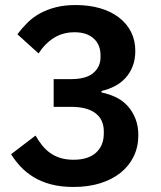

<svg xmlns="http://www.w3.org/2000/svg" viewBox="-20 -730 640 762"><path d="M262 -416Q322 -416 350.5 -440.5Q379 -465 379 -503V-510Q379 -553 351.5 -577.5Q324 -602 276 -602Q230 -602 194.5 -580Q159 -558 133 -518L49 -594Q67 -618 88.5 -639.5Q110 -661 138 -676.5Q166 -692 201 -701Q236 -710 280 -710Q333 -710 376.5 -697.5Q420 -685 451.5 -661Q483 -637 500 -603.5Q517 -570 517 -528Q517 -494 506.5 -467Q496 -440 477.5 -420Q459 -400 434.5 -387.5Q410 -375 383 -369V-363Q413 -357 440 -344Q467 -331 486.5 -309.5Q506 -288 517.5 -259Q529 -230 529 -193Q529 -147 510.5 -109Q492 -71 458 -44Q424 -17 377 -2.5Q330 12 272 12Q221 12 182 1.5Q143 -9 113.5 -27Q84 -45 62 -68.5Q40 -92 24 -118L121 -192Q133 -171 147 -153.5Q161 -136 179 -123Q197 -110 220 -103Q243 -96 272 -96Q330 -96 361 -124Q392 -152 392 -201V-208Q392 -256 358.5 -281Q325 -306 262 -306H193V-416Z"/></svg>

Font: IBM Plex Sans Arabic SmBld
Style: Regular
Weight: 600
Designer: Mike Abbink, Paul van der Laan, Pieter van Rosmalen, Wael Morcos, Khajak Apelian
Foundry: Bold Monday
Version: Version 1.005